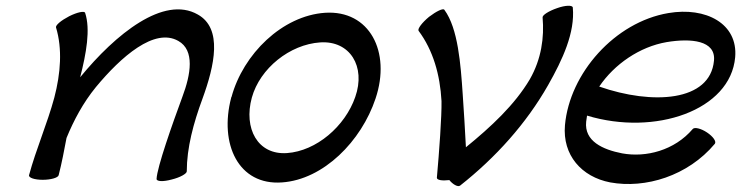

<svg xmlns="http://www.w3.org/2000/svg" viewBox="-20 -603 2552 661"><path d="M173 -508C195 -435 189 -351 167 -267C143 -178 104 -89 80 0C78 9 99 16 127 16C155 16 180 9 182 0C193 -43 201 -86 209 -128C234 -189 266 -249 310 -303C397 -408 512 -509 594 -462C651 -430 637 -347 608 -270C573 -175 521 -28 519 13C519 22 542 23 571 15C600 8 623 -5 623 -13C623 -94 646 -179 677 -263C719 -378 747 -505 661 -553C544 -620 378 -486 256 -337C277 -419 292 -502 273 -559C270 -566 246 -561 218 -547C191 -533 170 -516 173 -508Z M951 25C1094 15 1224 -117 1273 -264C1327 -425 1252 -569 1099 -559C952 -549 817 -417 777 -269C776 -269 776 -268 776 -267C734 -107 801 36 951 25ZM847 -267C875 -368 978 -450 1082 -457C1185 -464 1240 -374 1203 -269C1168 -168 1069 -83 968 -76C867 -69 818 -161 847 -267Z M1564 36C1687 -61 1792 -178 1867 -310C1917 -398 1960 -491 1952 -577C1951 -586 1926 -585 1898 -575C1869 -565 1847 -551 1848 -543C1854 -474 1844 -400 1804 -330C1752 -242 1670 -166 1584 -96C1581 -153 1577 -223 1573 -278C1566 -382 1557 -505 1510 -569C1506 -576 1482 -564 1457 -545C1433 -525 1417 -504 1421 -497C1471 -430 1495 -346 1500 -255C1501 -203 1492 -80 1484 9C1484 17 1502 20 1527 17C1538 31 1556 42 1564 36Z M2441 -108C2447 -116 2435 -133 2414 -147C2393 -161 2371 -166 2365 -159C2302 -85 2204 -60 2122 -75C2055 -88 1991 -117 1998 -184C1999 -191 2000 -198 2001 -205C2235 -134 2495 -223 2511 -406C2521 -522 2410 -580 2281 -558C2097 -527 1941 -351 1925 -172C1916 -69 1982 6 2081 25C2202 47 2348 3 2441 -108ZM2275 -458C2359 -472 2445 -464 2438 -394C2425 -253 2226 -241 2043 -305C2095 -382 2182 -442 2275 -458Z"/></svg>

Font: Nupuram Medium Oblique
Style: Regular
Weight: 500
Designer: Santhosh Thottingal (santhosh.thottingal@gmail.com)
Foundry: SMC
Version: Version 1.000